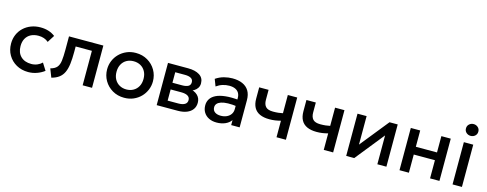

<svg xmlns="http://www.w3.org/2000/svg" viewBox="-27 -1441 5513 2173"><g transform="rotate(15 2730.0 -354.0)"><path d="M303.5 15Q225.5 15 164.5 -19.2Q103.5 -53.5 68.8 -112.8Q34 -172 34 -247.5Q34 -304.5 54.5 -352.2Q75 -400 112.5 -435.5Q150 -471 200.8 -490.5Q251.5 -510 311 -510Q361 -510 403.8 -496.8Q446.5 -483.5 482.5 -456L429.5 -372Q406.5 -392.5 376.8 -402.5Q347 -412.5 313.5 -412.5Q261.5 -412.5 224 -393Q186.5 -373.5 165.8 -336.8Q145 -300 145 -248Q145 -170.5 190.2 -126.5Q235.5 -82.5 313.5 -82.5Q350.5 -82.5 383.5 -96.2Q416.5 -110 438.5 -132.5L491 -49Q451.5 -19 403 -2Q354.5 15 303.5 15Z M574 8.5 535.5 -90.5Q586.5 -103.5 610.2 -131.5Q634 -159.5 640.2 -209.5Q646.5 -259.5 646.5 -338.5V-495H1049V0H939V-404H749V-338.5Q749 -259 741.8 -200Q734.5 -141 715.5 -99.5Q696.5 -58 662.2 -31.8Q628 -5.5 574 8.5Z M1427.5 15Q1350 15 1289.2 -20.8Q1228.5 -56.5 1194 -116.2Q1159.5 -176 1159.5 -247.5Q1159.5 -300.5 1179.2 -347.8Q1199 -395 1235.2 -431.5Q1271.5 -468 1320.5 -489Q1369.5 -510 1428 -510Q1505.5 -510 1566.2 -474.2Q1627 -438.5 1661.5 -378.8Q1696 -319 1696 -247.5Q1696 -195 1676.2 -147.5Q1656.5 -100 1620.5 -63.5Q1584.5 -27 1535.5 -6Q1486.5 15 1427.5 15ZM1427.5 -82.5Q1473.5 -82.5 1509.2 -102.8Q1545 -123 1565.5 -160Q1586 -197 1586 -247.5Q1586 -298 1565.5 -335.2Q1545 -372.5 1509.2 -392.5Q1473.5 -412.5 1427.5 -412.5Q1381.5 -412.5 1345.8 -392.5Q1310 -372.5 1289.8 -335.2Q1269.5 -298 1269.5 -247.5Q1269.5 -197 1290 -160Q1310.5 -123 1346.2 -102.8Q1382 -82.5 1427.5 -82.5Z M1806.5 0V-495H2042.5Q2126.5 -495 2177 -463Q2227.5 -431 2227.5 -367Q2227.5 -337 2213 -313.8Q2198.5 -290.5 2173 -275Q2147.5 -259.5 2113.5 -252.5L2111.5 -277Q2177 -268 2213 -233.5Q2249 -199 2249 -146Q2249 -101 2225.5 -68.2Q2202 -35.5 2158 -17.8Q2114 0 2052.5 0ZM1913 -81.5H2037.5Q2087 -81.5 2113.8 -98Q2140.5 -114.5 2140.5 -147.5Q2140.5 -180 2114 -196.2Q2087.5 -212.5 2037.5 -212.5H1898.5V-291H2026Q2072.5 -291 2098 -305.2Q2123.5 -319.5 2123.5 -352Q2123.5 -384.5 2098 -399.2Q2072.5 -414 2026 -414H1913Z M2510.5 15Q2459 15 2420 -4.2Q2381 -23.5 2359.2 -58.8Q2337.5 -94 2337.5 -142Q2337.5 -182.5 2358 -215.2Q2378.5 -248 2421.8 -269.5Q2465 -291 2533 -298.2Q2601 -305.5 2696.5 -296L2698.5 -220Q2630.5 -229.5 2581.5 -228Q2532.5 -226.5 2501.2 -215.8Q2470 -205 2455.2 -187.2Q2440.5 -169.5 2440.5 -146.5Q2440.5 -110.5 2466.2 -91Q2492 -71.5 2537 -71.5Q2575.5 -71.5 2606 -85.5Q2636.5 -99.5 2654.2 -125Q2672 -150.5 2672 -185V-316.5Q2672 -349.5 2658 -373.8Q2644 -398 2615.5 -411.5Q2587 -425 2544.5 -425Q2505.5 -425 2467.5 -413.2Q2429.5 -401.5 2395 -376.5L2364 -457.5Q2410.5 -489 2461 -502Q2511.5 -515 2558 -515Q2627 -515 2676.2 -493.2Q2725.5 -471.5 2752 -427.8Q2778.5 -384 2778.5 -317.5V0H2679.5V-58.5Q2654.5 -23 2610 -4Q2565.5 15 2510.5 15Z M3210.5 0V-193.5Q3175.5 -184.5 3144.2 -180Q3113 -175.5 3078.5 -175.5Q3012 -175.5 2966.5 -196Q2921 -216.5 2898 -258Q2875 -299.5 2875 -362.5V-495H2985V-378Q2985 -325 3010.5 -297.5Q3036 -270 3097.5 -270Q3133 -270 3159.8 -273.2Q3186.5 -276.5 3210.5 -281.5V-495H3320.5V0Z M3764 0V-193.5Q3729 -184.5 3697.8 -180Q3666.5 -175.5 3632 -175.5Q3565.5 -175.5 3520 -196Q3474.5 -216.5 3451.5 -258Q3428.5 -299.5 3428.5 -362.5V-495H3538.5V-378Q3538.5 -325 3564 -297.5Q3589.5 -270 3651 -270Q3686.5 -270 3713.2 -273.2Q3740 -276.5 3764 -281.5V-495H3874V0Z M4027 0V-495H4133.5V-161L4402 -495H4498V0H4392V-338L4121 0Z M4651.5 0V-495H4761.5V-304H5009.5V-495H5119.5V0H5009.5V-213H4761.5V0Z M5273 0V-495H5383V0ZM5328 -583.5Q5298.5 -583.5 5277 -602.5Q5255.5 -621.5 5255.5 -652.5Q5255.5 -683 5277 -702.2Q5298.5 -721.5 5328 -721.5Q5357.5 -721.5 5379 -702.2Q5400.5 -683 5400.5 -652.5Q5400.5 -621.5 5379 -602.5Q5357.5 -583.5 5328 -583.5Z"/></g></svg>

Font: Geologica Roman
Style: Regular
Weight: 400
Designer: Sindre Bremnes, Frode Helland
Foundry: Monokrom Skriftforlag AS
Version: Version 1.010;gftools[0.9.28]